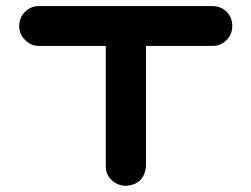

<svg xmlns="http://www.w3.org/2000/svg" viewBox="-20 -598 823 630"><path d="M43 -512.7Q43 -540 62 -559.1Q81.1 -578.1 108.4 -578.1H676.8Q704.1 -578.1 723.6 -559.6Q742.2 -540 742.2 -512.7Q742.2 -485.4 723.1 -466.3Q704.1 -447.3 676.8 -447.3H459V-51.8Q453.1 6.8 394.5 11.7Q367.2 11.7 347.2 -6.3Q327.1 -24.4 327.1 -51.8V-447.3H108.4Q81.1 -447.3 62.5 -466.8Q43 -485.4 43 -512.7Z"/></svg>

Font: Nico Moji
Style: Regular
Weight: 400
Version: Version 1.02